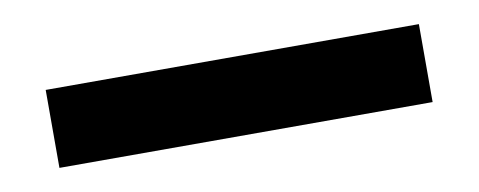

<svg xmlns="http://www.w3.org/2000/svg" viewBox="-27 44 569 228"><g transform="rotate(-10 257.0 158.0)"><path d="M32 205V111H482V205Z"/></g></svg>

Font: Stick No Bills ExtraLight
Style: Bold
Weight: 700
Version: Version 2.000